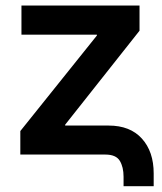

<svg xmlns="http://www.w3.org/2000/svg" viewBox="-20 -549 574 682"><path d="M418.9 112.3V78.6Q418.9 44.4 405.5 22.2Q392.1 0 354 0H52.2V-83.5L324.2 -422.9V-425.8H56.2V-529.3H475.6V-439.9L211.4 -106V-103H365.7Q442.4 -103 484.1 -56.6Q525.9 -10.3 525.9 66.9V112.3Z"/></svg>

Font: Inter 24pt SemiBold
Style: Regular
Weight: 600
Designer: Rasmus Andersson
Foundry: rsms
Version: Version 4.001;git-66647c0bb